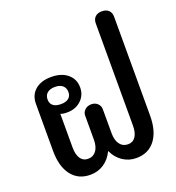

<svg xmlns="http://www.w3.org/2000/svg" viewBox="-149 -953 992 1082"><g transform="rotate(-20 347.0 -412.0)"><path d="M56 -189V-470Q56 -523 91.5 -553.5Q127 -584 188 -584Q249 -584 285.5 -553.5Q322 -523 322 -473Q322 -426 289 -395.5Q256 -365 206 -365Q178 -365 166 -371V-170Q166 -126 182 -102.5Q198 -79 227 -79Q258 -79 276 -103Q294 -127 294 -170V-313Q294 -334 309.5 -348Q325 -362 348 -362Q370 -362 385 -348Q400 -334 400 -313V-170Q400 -127 418 -103Q436 -79 467 -79Q496 -79 512 -102.5Q528 -126 528 -170V-781Q528 -806 542.5 -820Q557 -834 583 -834Q609 -834 623.5 -820Q638 -806 638 -781V-189Q638 -95 597.5 -42.5Q557 10 485 10Q440 10 404 -14Q368 -38 348 -81H347Q326 -37 290 -13.5Q254 10 209 10Q137 10 96.5 -42.5Q56 -95 56 -189ZM251 -471Q251 -496 234.5 -510Q218 -524 189 -524Q159 -524 142.5 -510Q126 -496 126 -471Q126 -447 142 -434Q158 -421 189 -421Q219 -421 235 -434Q251 -447 251 -471Z"/></g></svg>

Font: Kodchasan SemiBold
Style: Regular
Weight: 600
Version: Version 1.000; ttfautohint (v1.6)